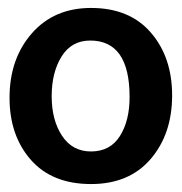

<svg xmlns="http://www.w3.org/2000/svg" viewBox="-20 -849 457 483"><path d="M413 -609Q413 -512 359 -449Q305 -386 209 -386Q111 -386 57.5 -447Q4 -508 4 -603Q4 -701 60 -765Q116 -829 209 -829Q306 -829 359.5 -767Q413 -705 413 -609ZM209 -468Q257 -468 281.5 -506.5Q306 -545 306 -605Q306 -747 207 -747Q160 -747 135 -707Q110 -667 110 -607Q110 -547 136 -507.5Q162 -468 209 -468Z"/></svg>

Font: Hind Madurai SemiBold
Style: Regular
Weight: 600
Designer: Jyotish Sonowal
Foundry: Indian Type Foundry
Version: Version 1.001;PS 1.0;hotconv 1.0.86;makeotf.lib2.5.63406; tt